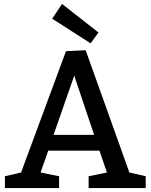

<svg xmlns="http://www.w3.org/2000/svg" viewBox="-20 -955 765 975"><path d="M5 0V-60L87 -79L315 -695L415 -700L637 -79L720 -60V0H430V-60L523 -79L485 -190H225L186 -79L280 -60V0ZM357 -571 252 -270H458ZM440 -735 245 -860 295 -935 480 -790Z"/></svg>

Font: Bitter
Style: Regular
Weight: 400
Designer: Sol Matas
Foundry: Sol Matas
Version: Version 1.001